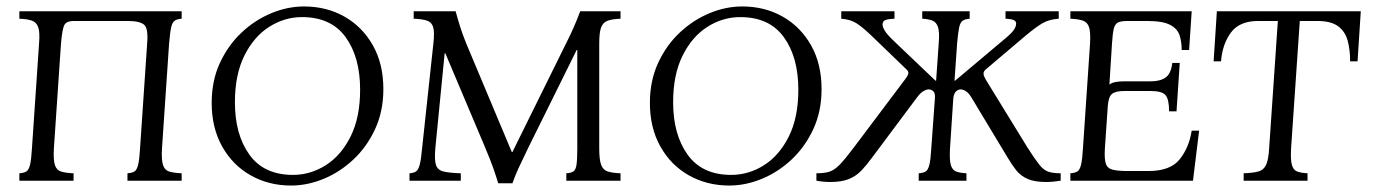

<svg xmlns="http://www.w3.org/2000/svg" viewBox="-20 -560 4259 595"><path d="M504 -425 482 -100Q480 -65 485 -49Q490 -33 504 -28.5Q518 -24 543 -23V0H375V-23Q389 -24 396.5 -28.5Q404 -33 408 -49Q412 -65 414 -100L436 -425Q440 -472 426.5 -483.5Q413 -495 375 -495H208Q187 -495 180 -483.5Q173 -472 169 -425L147 -100Q145 -65 150 -49Q155 -33 169 -28.5Q183 -24 208 -23V0H40V-23Q54 -24 61.5 -28.5Q69 -33 73 -49Q77 -65 79 -100L101 -425Q104 -460 98.5 -475.5Q93 -491 79 -496Q65 -501 40 -502V-525H543V-502Q529 -501 521.5 -496Q514 -491 510.5 -475.5Q507 -460 504 -425Z M882 15Q813 15 757 -16.5Q701 -48 668.5 -106Q636 -164 636 -241Q636 -310 661.5 -365Q687 -420 728.5 -459Q770 -498 820.5 -519Q871 -540 922 -540Q992 -540 1047.5 -508.5Q1103 -477 1135.5 -419.5Q1168 -362 1168 -284Q1168 -215 1142.5 -160Q1117 -105 1075.5 -66Q1034 -27 983.5 -6Q933 15 882 15ZM888 -18Q942 -18 989.5 -48Q1037 -78 1066.5 -137Q1096 -196 1096 -282Q1096 -383 1051 -445Q1006 -507 916 -507Q862 -507 814.5 -477Q767 -447 737.5 -388Q708 -329 708 -243Q708 -143 753 -80.5Q798 -18 888 -18Z M1524 8Q1517 -15 1509 -38Q1501 -61 1483 -104L1360 -395H1358L1329 -100Q1326 -65 1331 -49Q1336 -33 1354.5 -28.5Q1373 -24 1408 -23V0H1249V-23Q1262 -24 1269 -28.5Q1276 -33 1280.5 -49Q1285 -65 1288 -100L1323 -425Q1327 -460 1322.5 -475.5Q1318 -491 1303.5 -496Q1289 -501 1262 -502V-525H1392Q1399 -499 1406.5 -475.5Q1414 -452 1425 -425L1566 -89H1568L1734 -425Q1760 -476 1778 -525H1903V-502Q1878 -501 1863.5 -496Q1849 -491 1843 -475.5Q1837 -460 1837 -425V-100Q1837 -65 1843 -49Q1849 -33 1863.5 -28.5Q1878 -24 1903 -23V0H1735V-23Q1749 -24 1756.5 -28.5Q1764 -33 1766.5 -49Q1769 -65 1769 -100V-405H1767L1618 -104Q1597 -61 1586.5 -38Q1576 -15 1568 8Z M2240 15Q2171 15 2115 -16.5Q2059 -48 2026.5 -106Q1994 -164 1994 -241Q1994 -310 2019.5 -365Q2045 -420 2086.5 -459Q2128 -498 2178.5 -519Q2229 -540 2280 -540Q2350 -540 2405.5 -508.5Q2461 -477 2493.5 -419.5Q2526 -362 2526 -284Q2526 -215 2500.5 -160Q2475 -105 2433.5 -66Q2392 -27 2341.5 -6Q2291 15 2240 15ZM2246 -18Q2300 -18 2347.5 -48Q2395 -78 2424.5 -137Q2454 -196 2454 -282Q2454 -383 2409 -445Q2364 -507 2274 -507Q2220 -507 2172.5 -477Q2125 -447 2095.5 -388Q2066 -329 2066 -243Q2066 -143 2111 -80.5Q2156 -18 2246 -18Z M3164 -103Q3187 -67 3200.5 -50Q3214 -33 3228.5 -28Q3243 -23 3267 -23V0Q3254 2 3243 3Q3232 4 3222 4Q3186 4 3164.5 -5.5Q3143 -15 3129.5 -32Q3116 -49 3103 -71L2991 -257Q2982 -272 2973 -277.5Q2964 -283 2957 -283Q2949 -283 2942 -276Q2935 -269 2934 -252L2924 -100Q2922 -65 2926.5 -49Q2931 -33 2943 -28.5Q2955 -24 2975 -23V0H2827V-23Q2841 -24 2848.5 -28.5Q2856 -33 2860 -49Q2864 -65 2866 -100L2877 -252Q2879 -271 2872.5 -277Q2866 -283 2858 -283Q2851 -283 2841.5 -277.5Q2832 -272 2821 -257L2682 -71Q2666 -49 2650 -32Q2634 -15 2611.5 -5.5Q2589 4 2553 4Q2543 4 2532 3Q2521 2 2510 0V-23Q2535 -23 2550.5 -28Q2566 -33 2582.5 -50Q2599 -67 2626 -103L2784 -313Q2792 -323 2794.5 -330.5Q2797 -338 2789 -345L2680 -450Q2653 -476 2634 -488Q2615 -500 2587 -502V-525H2752V-502Q2729 -501 2722 -497Q2715 -493 2715 -484Q2715 -477 2721.5 -465.5Q2728 -454 2750 -433L2879 -310H2881L2889 -425Q2892 -460 2887 -475.5Q2882 -491 2870 -496Q2858 -501 2838 -502V-525H2985V-502Q2971 -501 2963.5 -496Q2956 -491 2952.5 -475.5Q2949 -460 2946 -425L2938 -310H2940L3086 -433Q3112 -454 3120.5 -465.5Q3129 -477 3129 -487Q3129 -494 3122 -497.5Q3115 -501 3096 -502V-525H3261V-502Q3231 -500 3210.5 -488Q3190 -476 3159 -450L3035 -345Q3027 -338 3028 -330.5Q3029 -323 3035 -313Z M3297 0V-23Q3311 -24 3318.5 -28.5Q3326 -33 3330 -49Q3334 -65 3336 -100L3358 -425Q3360 -460 3355 -475.5Q3350 -491 3336 -496Q3322 -501 3297 -502V-525H3673L3665 -405H3642Q3642 -430 3635.5 -450.5Q3629 -471 3606 -483Q3583 -495 3535 -495H3475Q3456 -495 3446 -491Q3436 -487 3432 -472.5Q3428 -458 3426 -425L3418 -298Q3426 -304 3438 -306Q3450 -308 3465 -308H3546Q3576 -308 3592.5 -320Q3609 -332 3613 -365H3636L3626 -215H3603Q3603 -251 3592.5 -264.5Q3582 -278 3546 -278H3465Q3437 -278 3426 -269Q3415 -260 3413 -231L3404 -100Q3402 -67 3407 -52.5Q3412 -38 3428.5 -34Q3445 -30 3475 -30H3539Q3607 -30 3636 -66.5Q3665 -103 3673 -155H3696L3677 0Z M3834 0V-23Q3863 -24 3879.5 -28.5Q3896 -33 3903.5 -49Q3911 -65 3913 -100L3940 -495H3879Q3821 -495 3794.5 -459Q3768 -423 3764 -370H3741L3751 -525H4197L4187 -370H4164Q4164 -405 4156.5 -433.5Q4149 -462 4127 -478.5Q4105 -495 4062 -495H4008L3981 -100Q3979 -65 3983.5 -49Q3988 -33 4000 -28.5Q4012 -24 4032 -23V0Z"/></svg>

Font: Bona Nova SC
Style: Italic
Weight: 400
Italic angle: -4°
Designer: Mateusz Machalski
Foundry: Capitalics
Version: Version 4.001; ttfautohint (v1.8.4.7-5d5b)